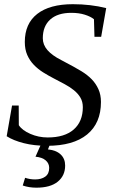

<svg xmlns="http://www.w3.org/2000/svg" viewBox="-20 -682 540 911"><path d="M37.1 -181.2H68.8L69.3 -87.9Q85.4 -63.5 124.3 -46.6Q163.1 -29.8 206.5 -29.8Q286.6 -29.8 329.8 -67.6Q373 -105.5 373 -173.3Q373 -199.7 361.3 -219.2Q349.6 -238.8 330.1 -254.4Q310.5 -270 285.9 -283.2Q261.2 -296.4 235.4 -309.8Q209.5 -323.2 184.8 -338.6Q160.2 -354 140.6 -374.3Q121.1 -394.5 109.4 -420.9Q97.7 -447.3 97.7 -482.9Q97.7 -569.8 156.7 -616Q215.8 -662.1 325.7 -662.1Q409.7 -662.1 483.9 -643.6L460 -507.3H428.2L425.8 -590.8Q410.2 -603.5 382.3 -612.3Q354.5 -621.1 318.4 -621.1Q253.4 -621.1 218.3 -589.4Q183.1 -557.6 183.1 -500.5Q183.1 -469.7 205.1 -444.3Q227.1 -418.9 270.5 -397Q336.9 -362.3 366.2 -344.2Q395.5 -326.2 415.3 -305.7Q435.1 -285.2 447 -258.8Q459 -232.4 459 -198.2Q459 -97.7 393.3 -43.9Q327.6 9.8 203.6 9.8Q142.1 9.8 93 -2.7Q43.9 -15.1 11.7 -35.6ZM289.1 103.5Q289.1 151.4 254.2 179.9Q219.2 208.5 152.8 208.5Q117.7 208.5 87.9 198.2L99.1 161.6Q122.6 169.4 146.5 169.4Q176.3 169.4 194.8 156Q213.4 142.6 213.4 114.7Q213.4 93.3 196.8 78.9Q180.2 64.5 148.4 61.5L181.6 -13.2H223.6L207.5 26.9Q246.6 30.8 267.8 50.8Q289.1 70.8 289.1 103.5Z"/></svg>

Font: Tinos
Style: Italic
Weight: 400
Italic angle: -16.333°
Designer: Steve Matteson
Foundry: Monotype Imaging Inc.
Version: Version 1.32